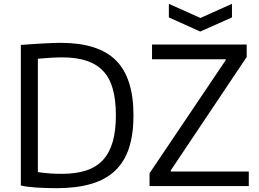

<svg xmlns="http://www.w3.org/2000/svg" viewBox="-20 -973 1355 1004"><path d="M863 -953 1028 -879 1193 -953V-882L1027 -808L863 -882ZM762 -67 1160 -658V-663H775V-740H1270V-675L873 -82V-76H1281V0H762ZM276 11Q218 11 167.5 7.5Q117 4 89 -3V-738Q115 -740 143.5 -742Q172 -744 199.5 -745.5Q227 -747 252 -748Q277 -749 297 -749Q494 -749 586 -657.5Q678 -566 678 -370Q678 -271 654.5 -199Q631 -127 582 -80.5Q533 -34 457 -11.5Q381 11 276 11ZM303 -64Q377 -64 430.5 -81.5Q484 -99 518.5 -136.5Q553 -174 569.5 -232Q586 -290 586 -370Q586 -450 570 -507.5Q554 -565 519.5 -601.5Q485 -638 432 -655.5Q379 -673 306 -673Q280 -673 244 -671Q208 -669 178 -666V-73Q214 -68 242 -66Q270 -64 303 -64Z"/></svg>

Font: Encode Sans Normal
Style: Regular
Weight: 400
Designer: Pablo Impallari, Andres Torresi
Foundry: Pablo Impallari, Andres Torresi
Version: Version 1.000; ttfautohint (v1.00) -l 8 -r 50 -G 200 -x 14 -